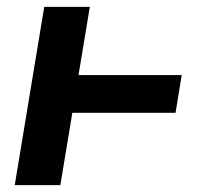

<svg xmlns="http://www.w3.org/2000/svg" viewBox="-20 -540 640 560"><path d="M23 0 109 -520H242L209 -321H510L492 -211H191L156 0Z"/></svg>

Font: Iosevka Aile Extrabold Oblique
Style: Regular
Weight: 800
Italic angle: -9°
Designer: Belleve Invis
Foundry: Belleve Invis
Version: Version 31.1.0; ttfautohint (v1.8.4)